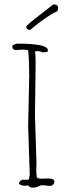

<svg xmlns="http://www.w3.org/2000/svg" viewBox="-20 -859 309 879"><path d="M118.2 -722.2Q100.1 -722.2 100.1 -736.8Q100.1 -742.7 159.4 -788.3Q218.8 -834 224.1 -838.9Q246.1 -838.9 246.1 -823.2Q246.1 -822.8 243.2 -808.1Q192.9 -785.6 118.2 -722.2ZM207 -7.8 173.8 -11.2Q166 -11.2 155.3 -5.6Q144.5 0 129.6 0Q114.7 0 110.8 -9.8L94.2 -8.8Q72.8 -8.8 66.9 -19Q66.9 -25.4 72.5 -29.5Q78.1 -33.7 80.1 -36.1H108.9L112.8 -40L116.2 -61Q116.2 -61 108.9 -279.8L113.8 -513.2Q113.8 -581.1 108.9 -628.9Q99.1 -631.8 79.1 -631.8L55.2 -629.9Q36.1 -629.9 36.1 -647Q36.1 -651.4 45.2 -655.3Q54.2 -659.2 60.1 -659.2Q199.2 -659.2 199.2 -628.9Q199.2 -626 196.8 -621.1L173.8 -619.1Q166 -625 145 -625L140.1 -622.1Q143.1 -613.3 143.1 -568.8L140.1 -331.1L147 -111.8L146 -81.1Q146 -57.6 148.9 -53.2L147.9 -50.8Q147.9 -41 169.9 -41L199.2 -42Q229 -42 229 -27.8Q229 -19 222.7 -13.4Q216.3 -7.8 207 -7.8Z"/></svg>

Font: Amatic SC
Style: Regular
Weight: 400
Version: Version 1.004